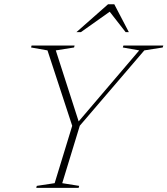

<svg xmlns="http://www.w3.org/2000/svg" viewBox="-20 -904 806 924"><path d="M650 -661.5 571 -675.5 574 -685H766L763 -675.5L674.5 -661.5L364 -299L279.5 -22.5L361 -9.5L358.5 0H154.5L157 -9.5L243 -22.5L327.5 -298.5L208.5 -661.5L129.5 -675.5L132 -685H339L336.5 -675.5L248.5 -661.5L362 -309L349 -308.5ZM348 -749.5 500 -883.5H530L600 -749.5H584.5L501 -856.5H520.5L369.5 -749.5Z"/></svg>

Font: Newsreader 36pt ExtraLight
Style: Italic
Weight: 250
Italic angle: -17°
Designer: Hugues Gentile
Foundry: Production Type
Version: Version 1.003